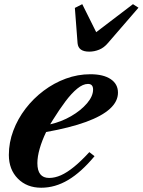

<svg xmlns="http://www.w3.org/2000/svg" viewBox="-20 -891 685 922"><path d="M178 10.5Q109 10.5 65.8 -33.2Q22.5 -77 22.5 -147Q22.5 -206.5 43.8 -263.2Q65 -320 102.5 -369Q140 -418 189.5 -455.2Q239 -492.5 296.2 -513.5Q353.5 -534.5 414 -534.5Q476.5 -534.5 511.5 -511Q546.5 -487.5 546.5 -446Q546.5 -404 508 -368.8Q469.5 -333.5 392.8 -305.5Q316 -277.5 201.5 -257Q181.5 -215.5 170.5 -177Q159.5 -138.5 159.5 -107.5Q159.5 -36.5 216 -36.5Q243.5 -36.5 272.8 -49.5Q302 -62.5 335.5 -89.8Q369 -117 409 -160.5L434 -141Q370 -64 307.5 -26.8Q245 10.5 178 10.5ZM221 -294Q274.5 -306 321.5 -333.2Q368.5 -360.5 397.8 -394.8Q427 -429 427 -461Q427 -488 402.5 -488Q378.5 -488 351 -465.5Q323.5 -443 294.2 -404Q265 -365 234.5 -316ZM408.5 -643Q382.5 -643 368.5 -653Q354.5 -663 352.5 -683.5L339.5 -853L375 -871L442 -736.5L618.5 -871L645 -854L498 -684Q479.5 -662 456.2 -652.5Q433 -643 408.5 -643Z"/></svg>

Font: Libre Caslon Text
Style: Italic
Weight: 400
Italic angle: -22.583°
Designer: Pablo Impallari, Rodrigo Fuenzalida, Katja Schimmel
Foundry: Pablo Impallari, Rodrigo Fuenzalida
Version: Version 2.000